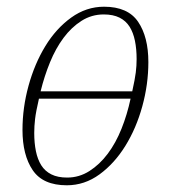

<svg xmlns="http://www.w3.org/2000/svg" viewBox="-20 -540 509 572"><path d="M179 12Q108 12 77.5 -33Q47 -78 47 -153Q47 -219 65 -284.5Q83 -350 115 -402.5Q147 -455 192 -487.5Q237 -520 290 -520Q361 -520 391.5 -475Q422 -430 422 -355Q422 -289 404 -223.5Q386 -158 353.5 -105.5Q321 -53 276.5 -20.5Q232 12 179 12ZM289 -497Q253 -497 223 -478Q193 -459 169.5 -427.5Q146 -396 129 -354.5Q112 -313 101 -268H374Q382 -304 384.5 -324Q387 -344 387 -364Q387 -394 382 -418.5Q377 -443 366 -460.5Q355 -478 336 -487.5Q317 -497 289 -497ZM180 -11Q216 -11 246.5 -30.5Q277 -50 301 -82Q325 -114 342 -156.5Q359 -199 369 -246H96Q87 -207 84.5 -185.5Q82 -164 82 -144Q82 -114 87 -89.5Q92 -65 103 -47.5Q114 -30 133 -20.5Q152 -11 180 -11Z"/></svg>

Font: IBM Plex Serif ExtraLight
Style: Italic
Weight: 200
Italic angle: -14°
Designer: Mike Abbink, Paul van der Laan, Pieter van Rosmalen
Foundry: Bold Monday
Version: Version 2.5